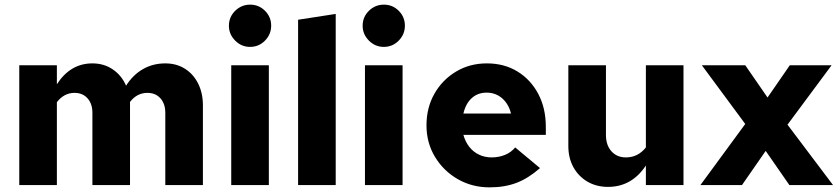

<svg xmlns="http://www.w3.org/2000/svg" viewBox="-20 -797 3618 827"><path d="M63 0V-516H225V-434Q283 -524 378 -524Q428 -524 466 -498Q504 -472 523 -428Q553 -475 596 -499.5Q639 -524 692 -524Q740 -524 776.5 -501Q813 -478 833.5 -437Q854 -396 854 -343V0H692V-311Q692 -350 671 -373.5Q650 -397 615 -397Q570 -397 540 -358Q540 -354 540 -350.5Q540 -347 540 -343V0H378V-311Q378 -350 357 -373.5Q336 -397 301 -397Q256 -397 225 -357V0Z M976 0V-516H1138V0ZM1057 -595Q1020 -595 993 -622.1Q966 -649.2 966 -686Q966 -724 993 -750.5Q1020 -777 1057.5 -777Q1095 -777 1121.5 -750.5Q1148 -724 1148 -686.5Q1148 -649 1121.4 -622Q1094.8 -595 1057 -595Z M1264 0V-712L1426 -737V0Z M1552 0V-516H1714V0ZM1633 -595Q1596 -595 1569 -622.1Q1542 -649.2 1542 -686Q1542 -724 1569 -750.5Q1596 -777 1633.5 -777Q1671 -777 1697.5 -750.5Q1724 -724 1724 -686.5Q1724 -649 1697.4 -622Q1670.8 -595 1633 -595Z M2089 10Q2013 10 1951.5 -25.5Q1890 -61 1853.5 -121.5Q1817 -182 1817 -257Q1817 -333 1851 -393Q1885 -453 1944 -488.5Q2003 -524 2077 -524Q2152 -524 2209 -489Q2266 -454 2298.5 -392.5Q2331 -331 2331 -251V-216H1976Q1984 -187 2001 -165Q2018 -143 2043 -131Q2068 -119 2097 -119Q2129 -119 2155.5 -130Q2182 -141 2199 -162L2306 -73Q2256 -29 2205 -9.5Q2154 10 2089 10ZM1976 -308H2181Q2171 -349 2143 -373.5Q2115 -398 2076 -398Q2038 -398 2012 -374.5Q1986 -351 1976 -308Z M2599 8Q2549 8 2510.5 -14.5Q2472 -37 2450 -76.5Q2428 -116 2428 -168V-516H2590V-215Q2590 -172 2613.5 -145.5Q2637 -119 2676 -119Q2728 -119 2762 -162V-516H2924V0H2762V-84Q2701 8 2599 8Z M2997 0 3190 -263 3003 -516H3190L3286 -377L3382 -516H3562L3372 -260L3568 0H3380L3278 -147L3176 0Z"/></svg>

Font: Red Hat Text VF
Style: Regular
Weight: 400
Designer: Pentagram, MCKL
Foundry: Pentagram, MCKL
Version: Version 1.023